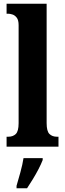

<svg xmlns="http://www.w3.org/2000/svg" viewBox="-20 -780 346 1021"><path d="M15 0V-53H25Q49 -53 64 -67.5Q79 -82 79 -125V-646Q79 -673 69 -686Q59 -699 46 -703Q33 -707 25 -707H15V-760H228V-125Q228 -82 243 -67.5Q258 -53 282 -53H291V0ZM68 208Q77 178 88.5 136Q100 94 105 61H207V71Q199 92 185 119Q171 146 154.5 173Q138 200 124 221H68Z"/></svg>

Font: Noto Serif Ethiopic ExtraCondensed ExtraBold
Style: Regular
Weight: 800
Width: 2
Designer: Monotype Design Team
Foundry: Monotype Imaging Inc.
Version: Version 2.102; ttfautohint (v1.8.4.7-5d5b)